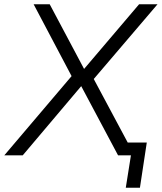

<svg xmlns="http://www.w3.org/2000/svg" viewBox="-32 -725 755 896"><path d="M555 151 579 0H536L545 -60H653L621 151ZM-12 0 315 -385 312 -351 125 -705H200L360 -404H361L617 -705H703L395 -344V-376L596 0H519L347 -323L74 0Z"/></svg>

Font: Nunito Sans 7pt Light
Style: Italic
Weight: 300
Italic angle: -9°
Designer: Vernon Adams
Foundry: Vernon Adams
Version: Version 3.101;gftools[0.9.27]